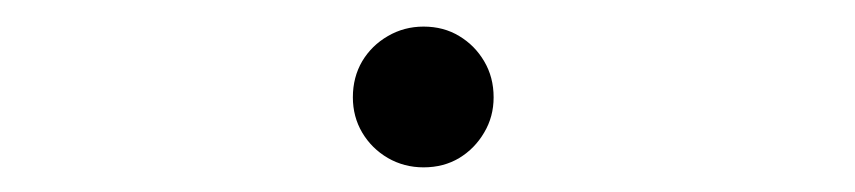

<svg xmlns="http://www.w3.org/2000/svg" viewBox="-20 -366 659 148"><path d="M306.5 -237Q291.5 -237 279 -244.2Q266.5 -251.5 259.2 -263.8Q252 -276 252 -291Q252 -306.5 259.2 -318.8Q266.5 -331 279 -338.2Q291.5 -345.5 306.5 -345.5Q322 -345.5 334 -338.2Q346 -331 353.2 -318.8Q360.5 -306.5 360.5 -291Q360.5 -276 353.2 -263.8Q346 -251.5 334 -244.2Q322 -237 306.5 -237Z"/></svg>

Font: Sono ExtraLight
Style: Regular
Weight: 200
Designer: Tyler Finck
Foundry: Tyler Finck
Version: Version 2.112